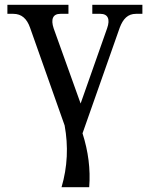

<svg xmlns="http://www.w3.org/2000/svg" viewBox="-20 -526 629 805"><path d="M106 -410 251 0C267 87 263 174 238 259H354C360 184 350 108 326 33L482 -410C496 -447 516 -468 550 -468H577V-506H367V-468H401C432 -468 443 -446 429 -407L318 -92L205 -407C192 -446 202 -468 233 -468H267V-506H11V-468H36C71 -468 93 -447 106 -410Z"/></svg>

Font: LT Superior Serif Medium
Style: Regular
Weight: 500
Designer: Daniel Lyons
Foundry: LyonsType
Version: Version 2.120;FEAKit 1.0